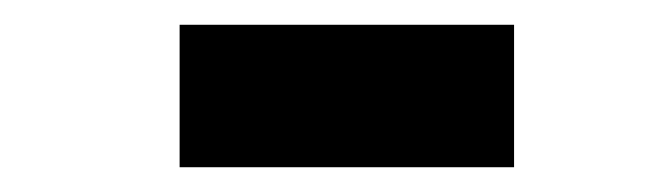

<svg xmlns="http://www.w3.org/2000/svg" viewBox="-20 -665 540 155"><path d="M395 -530H125V-645H395Z"/></svg>

Font: Passion One
Style: Regular
Weight: 400
Designer: Alejandro Lo Celso
Foundry: Fontstage
Version: Version 1.001